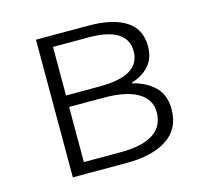

<svg xmlns="http://www.w3.org/2000/svg" viewBox="-83 -618 751 710"><g transform="rotate(-15 293.0 -263.5)"><path d="M112 -527H314Q405 -527 455.5 -495Q506 -463 506 -397Q506 -351 480.5 -322.5Q455 -294 414 -282V-279Q465 -267 497.5 -235.5Q530 -204 530 -150Q530 -75 474 -37.5Q418 0 319 0H112ZM450 -392Q450 -485 302 -485H166V-299H292Q375 -299 412.5 -323Q450 -347 450 -392ZM474 -153Q474 -202 429 -228.5Q384 -255 300 -255H166V-44H307Q390 -44 432 -71.5Q474 -99 474 -153Z"/></g></svg>

Font: Nebula Sans Light
Style: Regular
Weight: 300
Designer: Paul D. Hunt for Adobe (as Source Sans)
Foundry: Nebula Entertainment & Broadcasting LLC
Version: Version 1.010